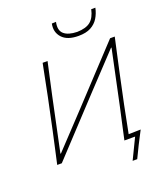

<svg xmlns="http://www.w3.org/2000/svg" viewBox="-192 -1076 1156 1356"><g transform="rotate(-20 386.0 -398.0)"><path d="M510.5 -804.5Q426 -804.5 387.5 -847.2Q349 -890 362 -951.5L393.5 -952.5Q380.5 -891.5 412.2 -863.8Q444 -836 510.5 -834.5Q577.5 -836 611.2 -863.5Q645 -891 658 -951.5H689Q680.5 -910 660 -876.8Q639.5 -843.5 603.5 -824Q567.5 -804.5 510.5 -804.5ZM56 0Q69.5 -61.5 82 -117.2Q94.5 -173 108.5 -238L158 -472.5Q171.5 -539.5 182.8 -596.8Q194 -654 206 -713H243Q229.5 -651.5 217.2 -596Q205 -540.5 190 -472L104.5 -67H108.5L346 -319.5Q434.5 -414.5 526.2 -513Q618 -611.5 713 -713H748Q734.5 -651.5 722.2 -596Q710 -540.5 695 -472L645.5 -238.5Q634 -179.5 624.2 -131Q614.5 -82.5 604.5 -31.5Q627 -32 652.2 -32.5Q677.5 -33 695.5 -33.5Q683 -9 670.2 15.5Q657.5 40 645.5 63.5Q634.5 86.5 623.5 108.8Q612.5 131 601 155H566.5L641.5 0H561Q574.5 -62 586.8 -117.5Q599 -173 613.5 -238.5L700 -647.5H696L454.5 -390.5Q346 -274 258.5 -180.2Q171 -86.5 90.5 0Z"/></g></svg>

Font: Commissioner Loud Thin
Style: Italic
Weight: 100
Italic angle: -12°
Designer: Kostas Bartsokas
Foundry: Kostas Bartsokas
Version: Version 1.000; ttfautohint (v1.8.3)